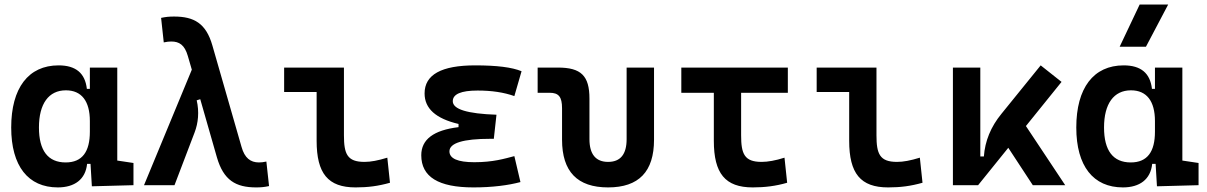

<svg xmlns="http://www.w3.org/2000/svg" viewBox="-20 -815 5313 845"><path d="M234.4 9.8C307.6 9.8 356.4 -24.9 363.3 -93.8H378.4L384.3 4.9L567.4 0V-97.7L496.1 -108.4V-517.6H375.5V-423.8H362.3C354.5 -493.2 313.5 -527.3 237.8 -527.3C105 -527.3 29.3 -427.7 29.3 -253.9C29.3 -84 104 9.8 234.4 9.8ZM375.5 -235.4C375.5 -147.5 342.3 -100.1 269 -100.1C191.4 -100.1 151.4 -151.9 151.4 -253.9C151.4 -358.4 194.3 -417.5 270 -417.5C338.9 -417.5 375.5 -370.1 375.5 -282.2Z M1107.4 9.8C1128.9 9.8 1144 8.3 1164.1 3.9L1152.3 -104C1138.7 -101.1 1129.9 -100.1 1119.6 -100.1C1082.5 -100.1 1056.6 -119.6 1043 -168.5L914.6 -615.2C886.7 -712.4 834 -742.2 746.1 -742.2C724.1 -742.2 709.5 -740.7 689 -736.3L700.7 -628.4C714.8 -631.3 723.1 -632.3 733.9 -632.3C768.6 -632.3 792.5 -617.7 806.6 -568.8L824.2 -508.3L613.8 0H748L836.4 -231.9C852.5 -273.9 857.4 -322.8 845.7 -373.5L861.3 -378.4L934.6 -122.6C963.9 -21.5 1017.6 9.8 1107.4 9.8Z M1544.9 9.8C1599.6 9.8 1644.5 3.9 1696.3 -10.7L1684.6 -121.1C1643.1 -108.4 1612.3 -102.5 1584 -102.5C1507.8 -102.5 1493.7 -137.7 1493.7 -219.7V-517.6H1230.5V-410.2H1373.5V-195.3C1373.5 -51.8 1423.3 9.8 1544.9 9.8Z M2063.5 9.8C2147 9.8 2217.3 0.5 2270.5 -13.7L2243.7 -127.9C2200.7 -116.7 2150.4 -101.1 2067.4 -101.1C1994.6 -101.1 1958 -117.2 1958 -148.9C1958 -185.5 2018.1 -204.1 2137.7 -204.1H2153.3L2165 -310.1C2036.6 -314.5 1972.7 -334 1972.7 -369.6C1972.7 -400.9 2009.3 -416.5 2082 -416.5C2143.6 -416.5 2196.8 -408.7 2243.7 -392.1L2275.4 -501.5C2233.4 -519 2166 -527.3 2071.3 -527.3C1922.4 -527.3 1848.6 -486.3 1848.6 -403.8C1848.6 -337.4 1897.9 -293 1998 -269.5V-255.4C1888.2 -242.2 1834 -201.2 1834 -131.8C1834 -36.6 1909.7 9.8 2063.5 9.8Z M2656.2 9.8C2791.5 9.8 2858.4 -59.6 2858.4 -200.2V-517.6H2737.8V-202.6C2737.8 -136.2 2710.9 -102.5 2656.2 -102.5C2602.1 -102.5 2574.2 -136.2 2574.2 -202.6V-380.9C2574.2 -481.4 2537.6 -517.6 2435.5 -517.6H2346.2V-406.7H2398.9C2439 -406.7 2453.6 -388.7 2453.6 -338.4V-200.2C2453.6 -59.6 2521 9.8 2656.2 9.8Z M3293 9.8C3345.7 9.8 3394 3.9 3444.3 -10.7L3432.6 -121.1C3393.1 -108.4 3358.9 -102.5 3332 -102.5C3255.9 -102.5 3241.7 -137.7 3241.7 -219.7V-406.7H3447.3V-517.6H2978.5V-406.7H3121.6V-195.3C3121.6 -51.8 3171.4 9.8 3293 9.8Z M3888.7 9.8C3943.4 9.8 3988.3 3.9 4040 -10.7L4028.3 -121.1C3986.8 -108.4 3956.1 -102.5 3927.7 -102.5C3851.6 -102.5 3837.4 -137.7 3837.4 -219.7V-517.6H3574.2V-410.2H3717.3V-195.3C3717.3 -51.8 3767.1 9.8 3888.7 9.8Z M4173.8 0H4284.7L4417.5 -164.6L4525.4 0H4668L4495.1 -260.3L4651.9 -454.6L4560.1 -527.3L4387.7 -314.5C4340.3 -256.8 4314.9 -193.8 4310.1 -126.5H4294.4V-517.6H4173.8Z M4921.9 9.8C4995.1 9.8 5043.9 -24.9 5050.8 -93.8H5065.9L5071.8 4.9L5254.9 0V-97.7L5183.6 -108.4V-517.6H5063V-423.8H5049.8C5042 -493.2 5001 -527.3 4925.3 -527.3C4792.5 -527.3 4716.8 -427.7 4716.8 -253.9C4716.8 -84 4791.5 9.8 4921.9 9.8ZM5063 -235.4C5063 -147.5 5029.8 -100.1 4956.5 -100.1C4878.9 -100.1 4838.9 -151.9 4838.9 -253.9C4838.9 -358.4 4881.8 -417.5 4957.5 -417.5C5026.4 -417.5 5063 -370.1 5063 -282.2ZM4907.7 -609.4H5023.4L5121.1 -794.9H4995.6Z"/></svg>

Font: Cascadia Code PL SemiBold
Style: Regular
Weight: 600
Monospace: yes
Designer: Aaron Bell
Foundry: Saja Typeworks
Version: Version 2404.023